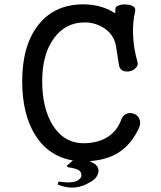

<svg xmlns="http://www.w3.org/2000/svg" viewBox="-20 -731 748 891"><path d="M542 -173.8Q521.5 -119.1 473.6 -91.8Q429.7 -66.4 368.2 -66.4Q275.4 -66.4 222.7 -153.3Q175.8 -232.4 175.8 -354.5Q175.8 -476.6 228.5 -550.8Q282.2 -627 373 -627Q419.9 -627 460 -602.5Q508.8 -572.3 518.6 -515.6L532.2 -428.7Q534.2 -411.1 549.8 -403.3Q564.5 -396.5 582 -400.4Q600.6 -404.3 610.4 -416Q622.1 -427.7 618.2 -442.4Q599.6 -507.8 597.7 -567.4Q594.7 -625 607.4 -679.7Q610.4 -693.4 597.7 -702.1Q585.9 -709 565.4 -710Q546.9 -711.9 532.2 -706.1Q515.6 -701.2 515.6 -690.4L514.6 -668.9Q482.4 -690.4 446.3 -700.2Q409.2 -710.9 366.2 -710.9Q235.4 -710.9 160.2 -618.2Q83 -522.5 83 -354.5Q83 -202.1 142.6 -105.5Q204.1 -5.9 318.4 13.7L289.1 39.1L294.9 44.9Q334 50.8 346.7 59.6Q359.4 68.4 357.4 87.9Q350.6 105.5 326.2 112.3Q298.8 119.1 252 111.3L247.1 125Q263.7 131.8 280.3 135.7Q296.9 139.6 313.5 139.6Q329.1 139.6 343.8 136.7Q359.4 132.8 372.1 127.9Q403.3 113.3 416 102.5Q434.6 86.9 437.5 62.5Q436.5 44.9 425.8 35.2Q419.9 28.3 405.3 21.5L396.5 16.6Q471.7 11.7 524.4 -19.5Q588.9 -57.6 626 -139.6Q634.8 -162.1 626 -180.7Q619.1 -196.3 601.6 -203.1Q583 -210 567.4 -203.1Q548.8 -195.3 542 -173.8Z"/></svg>

Font: Gungsuh
Style: Regular
Weight: 400
Version: Version 2.21